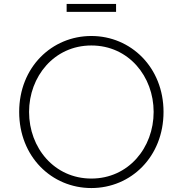

<svg xmlns="http://www.w3.org/2000/svg" viewBox="-20 -939 924 971"><path d="M442 12C643 12 807 -147 807 -373C807 -598 642 -757 442 -757C242 -757 77 -599 77 -373C77 -147 241 12 442 12ZM127 -373C127 -552 254 -709 442 -709C631 -709 757 -552 757 -373C757 -191 629 -36 442 -36C255 -36 127 -191 127 -373ZM317 -879H567V-919H317Z"/></svg>

Font: Mluvka ExtraLight
Style: Regular
Weight: 200
Designer: Modified by Jiří Krblich, Original typeface by Gumpita Rahayu
Foundry: Gumpita Rahayu & Jiří Krblich
Version: Version 2.000;Glyphs 3.1.1 (3134)